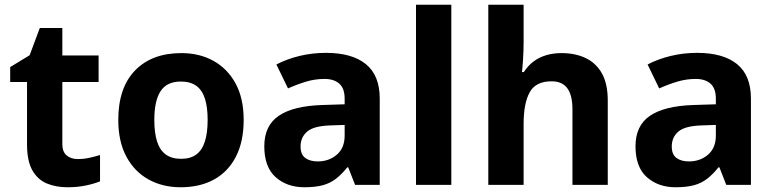

<svg xmlns="http://www.w3.org/2000/svg" viewBox="-20 -780 3263 810"><path d="M308 -109Q333 -109 356 -114Q379 -119 402 -126V-15Q378 -5 342.5 2.5Q307 10 265 10Q216 10 177.5 -6Q139 -22 116.5 -61.5Q94 -101 94 -171V-434H23V-497L105 -547L148 -662H243V-546H396V-434H243V-171Q243 -140 261 -124.5Q279 -109 308 -109Z M1008 -274Q1008 -183 975.5 -119.5Q943 -56 883.5 -23Q824 10 742 10Q666 10 606.5 -23Q547 -56 513 -119.5Q479 -183 479 -274Q479 -410 550 -483Q621 -556 745 -556Q822 -556 881 -523Q940 -490 974 -427.5Q1008 -365 1008 -274ZM631 -274Q631 -220 642.5 -183.5Q654 -147 679 -128.5Q704 -110 744 -110Q784 -110 808.5 -128.5Q833 -147 844.5 -183.5Q856 -220 856 -274Q856 -328 844.5 -364Q833 -400 808 -418Q783 -436 743 -436Q684 -436 657.5 -395.5Q631 -355 631 -274Z M1355 -557Q1465 -557 1523.5 -509.5Q1582 -462 1582 -364V0H1478L1449 -74H1445Q1422 -45 1397.5 -26Q1373 -7 1341.5 1.5Q1310 10 1264 10Q1191 10 1143 -32.5Q1095 -75 1095 -163Q1095 -250 1156 -291.5Q1217 -333 1339 -337L1434 -340V-364Q1434 -407 1411.5 -427Q1389 -447 1349 -447Q1309 -447 1271 -435.5Q1233 -424 1195 -407L1146 -508Q1190 -531 1243.5 -544Q1297 -557 1355 -557ZM1376 -251Q1304 -249 1276 -225Q1248 -201 1248 -162Q1248 -128 1268 -113.5Q1288 -99 1320 -99Q1368 -99 1401 -127.5Q1434 -156 1434 -208V-253Z M1884 0H1735V-760H1884Z M2189 -605Q2189 -565 2186.5 -528Q2184 -491 2182 -476H2190Q2208 -504 2232 -521.5Q2256 -539 2285.5 -547.5Q2315 -556 2348 -556Q2407 -556 2451 -535Q2495 -514 2519.5 -470Q2544 -426 2544 -356V0H2395V-319Q2395 -378 2373.5 -407.5Q2352 -437 2307 -437Q2240 -437 2214.5 -390.5Q2189 -344 2189 -257V0H2040V-760H2189Z M2921 -557Q3031 -557 3089.5 -509.5Q3148 -462 3148 -364V0H3044L3015 -74H3011Q2988 -45 2963.5 -26Q2939 -7 2907.5 1.5Q2876 10 2830 10Q2757 10 2709 -32.5Q2661 -75 2661 -163Q2661 -250 2722 -291.5Q2783 -333 2905 -337L3000 -340V-364Q3000 -407 2977.5 -427Q2955 -447 2915 -447Q2875 -447 2837 -435.5Q2799 -424 2761 -407L2712 -508Q2756 -531 2809.5 -544Q2863 -557 2921 -557ZM2942 -251Q2870 -249 2842 -225Q2814 -201 2814 -162Q2814 -128 2834 -113.5Q2854 -99 2886 -99Q2934 -99 2967 -127.5Q3000 -156 3000 -208V-253Z"/></svg>

Font: Noto Sans Cham
Style: Bold
Weight: 700
Version: Version 2.002